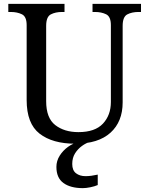

<svg xmlns="http://www.w3.org/2000/svg" viewBox="-20 -734 765 994"><path d="M370 10Q252 10 185 -42Q118 -94 118 -216V-604Q118 -648 93.5 -660Q69 -672 36 -672H23V-714H314V-672H301Q267 -672 243 -659.5Q219 -647 219 -600V-210Q219 -123 266 -86.5Q313 -50 386 -50Q472 -50 513 -94Q554 -138 554 -206V-604Q554 -648 529.5 -660Q505 -672 472 -672H459V-714H710V-672H697Q663 -672 639 -659.5Q615 -647 615 -600V-204Q615 -104 552 -47Q489 10 370 10ZM409 240Q345 240 308.5 213.5Q272 187 272 130Q272 99 289 72Q306 45 332.5 26Q359 7 390 0H447Q426 6 404.5 21.5Q383 37 368.5 60Q354 83 354 115Q354 148 373.5 163Q393 178 423 178Q437 178 452.5 176Q468 174 486 170V224Q470 231 447.5 235.5Q425 240 409 240Z"/></svg>

Font: Noto Serif Vithkuqi
Style: Regular
Weight: 400
Version: Version 1.005